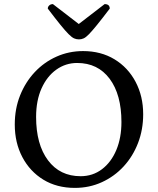

<svg xmlns="http://www.w3.org/2000/svg" viewBox="-20 -904 769 936"><path d="M345 12Q257 12 191.5 -28Q126 -68 89 -138Q52 -208 52 -297Q52 -374 78 -439Q104 -504 149.5 -552.5Q195 -601 255.5 -628Q316 -655 385 -655Q472 -655 538 -615Q604 -575 641 -505Q678 -435 678 -347Q678 -272 653 -207Q628 -142 583 -93Q538 -44 477 -16Q416 12 345 12ZM373 -45Q432 -45 477 -79Q522 -113 547 -172.5Q572 -232 572 -309Q572 -443 514.5 -520Q457 -597 356 -597Q300 -597 254.5 -564.5Q209 -532 182.5 -473Q156 -414 156 -334Q156 -200 214 -122.5Q272 -45 373 -45ZM365 -712Q352 -712 341 -717Q330 -722 314.5 -737.5Q299 -753 275 -782.5Q251 -812 213 -862Q213 -871 220 -877.5Q227 -884 238 -884L364 -787L490 -884Q515 -884 515 -862Q477 -812 453 -782.5Q429 -753 414 -737.5Q399 -722 388 -717Q377 -712 365 -712Z"/></svg>

Font: Petrona Medium
Style: Regular
Weight: 500
Designer: Ringo R. Seeber
Foundry: Ringo R. Seeber
Version: Version 2.001; ttfautohint (v1.8.3)